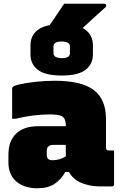

<svg xmlns="http://www.w3.org/2000/svg" viewBox="-20 -997 640 1027"><path d="M323 -977H539Q545 -977 547.5 -970.5Q550 -964 545 -959Q510 -927 483 -903Q456 -879 422 -847Q450 -832 463.5 -808.5Q477 -785 477 -755V-706Q477 -654 437.5 -623.5Q398 -593 310 -593Q222 -593 182.5 -623.5Q143 -654 143 -706V-755Q143 -796 168 -824Q193 -852 246 -863Q265 -891 284 -919Q303 -947 323 -977ZM310 -775Q266 -775 266 -748V-712Q266 -701 277 -693Q283 -690 291.5 -688Q300 -686 310 -686Q354 -686 354 -712V-748Q354 -760 346 -766Q334 -775 310 -775ZM547 -360V-208Q547 -192 560 -192H590V-11Q590 0 579 0H512Q461 0 416 -18.5Q371 -37 349 -77H329Q307 -37 272 -13.5Q237 10 180 10Q109 10 67 -26.5Q25 -63 25 -129V-169Q25 -242 66 -282Q107 -322 185 -322H332V-328Q332 -360 315.5 -372.5Q299 -385 247 -385Q202 -385 155.5 -379Q109 -373 65 -362H45V-522Q45 -529 48 -532Q55 -539 88.5 -546.5Q122 -554 171.5 -559.5Q221 -565 274 -565Q416 -565 481.5 -515.5Q547 -466 547 -360ZM230 -171Q230 -154 237.5 -147Q245 -140 261 -140Q300 -140 332 -161V-222H263Q247 -222 238 -213Q230 -205 230 -189Z"/></svg>

Font: Recursive Mn Lnr St XBk
Style: Regular
Weight: 1000
Monospace: yes
Version: Version 1.079;hotconv 1.0.112;makeotfexe 2.5.65598; ttfautoh